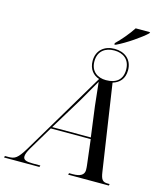

<svg xmlns="http://www.w3.org/2000/svg" viewBox="-190 -1057 982 1157"><g transform="rotate(15 300.5 -478.5)"><path d="M413 -839 411 -830H420C480 -858 566 -918 598 -949L601 -957H511C486 -918 445 -870 413 -839ZM-54 0H167L170 -10H122C81 -10 63 -17 63 -38C63 -51 69 -67 84 -93L173 -242H422L441 -85C442 -76 443 -66 443 -55C443 -24 418 -10 373 -10H349L346 0H600L602 -10H591C559 -10 548 -21 541 -70L461 -605C502 -617 532 -647 532 -701C532 -769 483 -805 421 -805C359 -805 311 -768 311 -701C311 -648 340 -617 377 -605L67 -85C28 -21 11 -10 -28 -10H-51ZM418 -609C366 -609 322 -638 322 -701C322 -766 367 -795 422 -795C476 -795 520 -766 520 -701C520 -640 483 -609 418 -609ZM179 -252 299 -449C338 -516 359 -554 379 -588C383 -549 388 -501 395 -441L420 -252Z"/></g></svg>

Font: Noto Serif Display SemiCondensed
Style: Italic
Weight: 400
Width: 4
Italic angle: -12°
Designer: Monotype Design Team
Foundry: Monotype Imaging Inc.
Version: Version 2.009